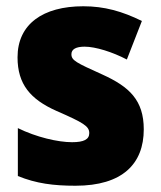

<svg xmlns="http://www.w3.org/2000/svg" viewBox="-20 -583 513 613"><path d="M439 -170C439 -263 393 -306 307 -345C223 -383 208 -390 208 -410C208 -426 223 -434 250 -434C285 -434 339 -417 385 -393L433 -516C370 -547 313 -563 246 -563C117 -563 36 -506 36 -400C36 -314 77 -266 160 -229C247 -191 265 -180 265 -158C265 -138 248 -129 210 -129C165 -129 96 -145 37 -174V-21C96 3 151 10 221 10C371 10 439 -60 439 -170Z"/></svg>

Font: Noto Sans Gujarati UI SemiCondensed Black
Style: Regular
Weight: 900
Width: 4
Designer: Jelle Bosma - Monotype Design Team, Universal Thirst
Foundry: Monotype Imaging Inc.
Version: Version 2.106